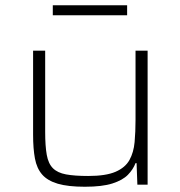

<svg xmlns="http://www.w3.org/2000/svg" viewBox="-20 -703 687 731"><path d="M303 8Q239 8 200 -3.5Q161 -15 140.5 -38.5Q120 -62 113 -99.5Q106 -137 106 -190V-510H152V-201Q152 -147 158 -113.5Q164 -80 181.5 -62.5Q199 -45 231.5 -39Q264 -33 316 -33Q383 -33 420 -49Q457 -65 473 -94Q489 -123 492.5 -162Q496 -201 496 -246V-510H542V0H503L500 -82H496Q487 -58 467 -37.5Q447 -17 408 -4.5Q369 8 303 8ZM181 -645V-683H464V-645Z"/></svg>

Font: Saira SemiExpanded ExtraLight
Style: Regular
Weight: 250
Width: 6
Designer: Hector Gatti with collaboration of the Omnibus-Type team
Foundry: Omnibus-Type
Version: Version 1.101